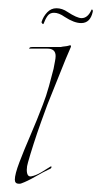

<svg xmlns="http://www.w3.org/2000/svg" viewBox="-20 -440 245 466"><path d="M26 6Q16 6 16 -4Q16 -17 27 -46Q38 -75 54 -112Q70 -149 84 -186Q92 -206 99 -231.5Q106 -257 110 -273Q112 -284 113.5 -291.5Q115 -299 115 -304Q115 -322 95 -322H54Q51 -321 51 -322.5Q51 -324 53 -325Q54 -326 63 -326Q72 -326 84 -326H128Q132 -327 137.5 -327.5Q143 -328 146 -329Q154 -332 152 -326Q140 -299 125.5 -262Q111 -225 95 -186Q89 -170 79.5 -143.5Q70 -117 61.5 -90.5Q53 -64 48 -46Q45 -36 45 -28Q45 -10 56 -12Q67 -14 80.5 -22Q94 -30 103 -36H104Q104 -36 104.5 -36Q105 -36 105 -35Q105 -31 99 -29Q86 -23 66 -11.5Q46 0 32 5Q30 6 26 6ZM86 -383Q85 -380 82.5 -383Q80 -386 81 -387Q85 -400 94.5 -410Q104 -420 117 -420Q131 -420 144 -411Q167 -396 178 -396Q193 -396 202 -416Q203 -418 204.5 -416Q206 -414 205 -411Q199 -384 177 -384Q160 -384 137 -399Q123 -409 111 -409Q101 -409 95.5 -401.5Q90 -394 86 -383Z"/></svg>

Font: Explora
Style: Regular
Weight: 400
Designer: Robert E. Leuschke
Foundry: Robert E. Leuschke
Version: Version 1.010